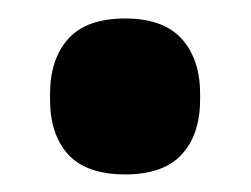

<svg xmlns="http://www.w3.org/2000/svg" viewBox="-20 -180 278 213"><path d="M119 13.5Q76 13.5 55.8 -8.5Q35.5 -30.5 35.5 -70V-75.5Q35.5 -114.5 55.8 -137Q76 -159.5 119 -159.5Q161 -159.5 181.5 -137Q202 -114.5 202 -75.5V-70Q202 -30.5 181.5 -8.5Q161 13.5 119 13.5Z"/></svg>

Font: Anek Telugu
Style: Bold
Weight: 700
Designer: Omkar Bhoir (Telugu), Yesha Goshar (Latin)
Foundry: Ek Type
Version: Version 1.003